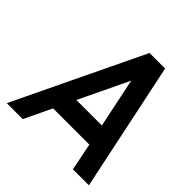

<svg xmlns="http://www.w3.org/2000/svg" viewBox="-186 -842 985 985"><g transform="rotate(45 306.5 -350.0)"><path d="M250 -264 379 -533 435 -264ZM196 -149H459L489 0H605L458 -700H345L9 0H125Z"/></g></svg>

Font: Unageo
Style: SemiBold-Italic
Weight: 600
Designer: Richard Sepsi
Foundry: Richard Sepsi
Version: Version 2.000